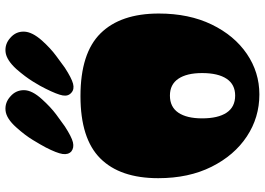

<svg xmlns="http://www.w3.org/2000/svg" viewBox="-148 -768 931 674"><g transform="rotate(-90 317.0 -431.5)"><path d="M322 14Q241 14 174.5 -30Q108 -74 68 -154Q28 -234 28 -341Q28 -475 97.5 -544.5Q167 -614 316 -614Q467 -614 536.5 -543.5Q606 -473 606 -339Q606 -233 567.5 -153.5Q529 -74 464.5 -30Q400 14 322 14ZM318 -71Q357 -71 377 -101Q397 -131 397 -187Q397 -241 377 -270.5Q357 -300 318 -300Q278 -300 258 -270.5Q238 -241 238 -187Q238 -131 258 -101Q278 -71 318 -71ZM122 -646Q110 -657 113 -677Q116 -697 136 -736Q145 -753 162 -781Q179 -809 206 -839Q237 -874 265 -877Q293 -880 315 -860Q337 -841 337 -812.5Q337 -784 305 -749Q278 -719 252 -699.5Q226 -680 210 -669Q173 -645 154 -640.5Q135 -636 122 -646ZM328 -646Q315 -657 318.5 -676.5Q322 -696 342 -736Q350 -753 367 -780.5Q384 -808 411 -839Q443 -874 471 -877Q499 -880 521 -860Q543 -841 542.5 -812.5Q542 -784 511 -749Q484 -719 457.5 -699.5Q431 -680 416 -669Q379 -645 359.5 -640Q340 -635 328 -646Z"/></g></svg>

Font: Matemasie
Style: Regular
Weight: 400
Designer: Adam Yeo
Version: Version 1.001; ttfautohint (v1.8.4.7-5d5b)